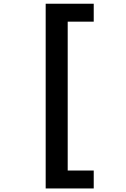

<svg xmlns="http://www.w3.org/2000/svg" viewBox="-20 -828 690 1055"><path d="M231 207.5V-807.5H495V-709H352V109H495V207.5Z"/></svg>

Font: Trispace Thin Medium
Style: Regular
Weight: 500
Version: Version 1.210